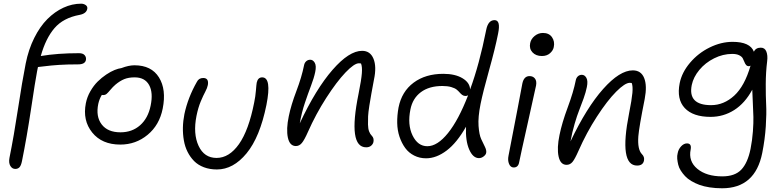

<svg xmlns="http://www.w3.org/2000/svg" viewBox="-20 -825 4209 1032"><path d="M62 83Q45.4 83 35.6 66.7Q25.9 50.3 30.8 23.9Q54.7 -94.7 76.9 -241.2Q99.1 -387.7 118.2 -483.9Q133.3 -559.6 164.1 -621.1Q194.8 -682.6 234.6 -722.4Q274.4 -762.2 321 -783.7Q367.7 -805.2 416 -805.2Q429.7 -805.2 440.4 -797.9Q451.2 -790.5 449.2 -777.8Q444.3 -752 408.2 -745.1Q320.3 -729 272.9 -673.8Q225.6 -618.7 199.2 -523.9Q289.6 -539.1 404.8 -539.1Q425.8 -539.1 435.1 -528.3Q444.3 -517.6 441.9 -502.9Q437.5 -479 399.9 -479Q340.8 -479 296.4 -476.1Q252 -473.1 222.9 -469.2Q193.8 -465.3 184.1 -464.8Q183.1 -460.9 181.6 -452.9Q180.2 -444.8 179.2 -440.9Q169.9 -393.1 147 -240Q124 -86.9 98.1 41Q93.3 64.9 84.7 74Q76.2 83 62 83Z M626.5 -47.9Q527.8 -47.9 475.6 -112.8Q423.3 -177.7 441.4 -270Q448.2 -304.2 465.8 -334.7Q483.4 -365.2 504.9 -386.5Q526.4 -407.7 550.8 -424.1Q575.2 -440.4 595.9 -448.7Q616.7 -457 632.3 -459Q671.9 -474.1 702.6 -474.1Q793.9 -474.1 834.5 -408.9Q875 -343.8 854.5 -241.2Q836.9 -152.8 773.4 -100.3Q710 -47.9 626.5 -47.9ZM508.3 -267.1Q494.1 -198.7 526.6 -156.2Q559.1 -113.8 627.4 -113.8Q689.9 -113.8 732.9 -151.6Q775.9 -189.5 789.6 -256.8Q804.2 -326.7 781.5 -367.9Q758.8 -409.2 703.6 -409.2Q671.4 -409.2 647.9 -399.7Q624.5 -390.1 600.6 -370.1Q586.4 -357.9 573.5 -342.3Q560.5 -326.7 553 -320.3Q545.4 -314 533.7 -314Q529.3 -314 527.3 -314.9Q514.2 -293.5 508.3 -267.1Z M1146 85.9Q1107.4 85.9 1075.9 74Q1044.4 62 1023.4 40.8Q1002.4 19.5 988.3 -8.5Q974.1 -36.6 968.3 -70.1Q962.4 -103.5 963.1 -139.4Q963.9 -175.3 971.2 -211.9Q990.2 -300.8 1038.1 -384.8Q1048.3 -405.8 1072.3 -405.8Q1103.5 -405.8 1097.2 -368.2Q1094.2 -352.1 1083.5 -332.3Q1072.8 -312.5 1059.1 -280Q1045.4 -247.6 1036.1 -202.1Q1017.1 -106 1047.4 -41Q1077.6 23.9 1144 23.9Q1211.9 23.9 1264.4 -50.3Q1316.9 -124.5 1346.2 -273.9Q1353 -306.2 1355.5 -337.9Q1357.9 -369.6 1359.9 -380.9Q1366.2 -409.2 1389.2 -409.2Q1441.4 -409.2 1412.1 -261.2Q1377 -87.9 1305.4 -1Q1233.9 85.9 1146 85.9Z M1948.2 -33.2Q1848.6 -33.2 1907.2 -320.8Q1922.4 -396.5 1925 -431.4Q1927.7 -466.3 1920.4 -483.9Q1916.5 -484.9 1909.2 -484.9Q1884.3 -484.9 1836.9 -435.3Q1789.6 -385.7 1733.6 -298.8Q1677.7 -211.9 1635.3 -116.2Q1616.2 -72.8 1602.5 -56.4Q1588.9 -40 1570.3 -40Q1537.1 -40 1527.3 -85.4Q1517.6 -130.9 1532.2 -200.2Q1544.4 -260.3 1573 -335.4Q1601.6 -410.6 1614.3 -474.1Q1616.7 -487.3 1625.7 -495.6Q1634.8 -503.9 1647.5 -503.9Q1662.6 -503.9 1671.9 -487.5Q1681.2 -471.2 1674.3 -438Q1667.5 -405.3 1651.6 -363.8Q1635.7 -322.3 1618.7 -271.7Q1601.6 -221.2 1591.3 -162.1Q1677.7 -346.7 1767.1 -449.2Q1856.4 -551.8 1926.3 -551.8Q1970.2 -551.8 1987.5 -509.3Q2004.9 -466.8 1990.2 -397.9Q1981 -348.6 1976.1 -321.5Q1971.2 -294.4 1965.3 -257.6Q1959.5 -220.7 1958.5 -199.7Q1957.5 -178.7 1958 -155.8Q1958.5 -132.8 1963.9 -118.7Q1969.2 -104.5 1978.5 -95.2Q1991.2 -82.5 1987.3 -62Q1984.9 -50.3 1974.6 -41.7Q1964.4 -33.2 1948.2 -33.2Z M2270 25.9Q2235.4 25.9 2206.3 11.2Q2177.2 -3.4 2158.2 -29.3Q2139.2 -55.2 2127.4 -89.8Q2115.7 -124.5 2115 -164.3Q2114.3 -204.1 2122.1 -247.1Q2139.2 -333 2203.1 -380.6Q2267.1 -428.2 2362.8 -428.2Q2426.3 -428.2 2465.8 -404.5Q2505.4 -380.9 2506.8 -344.2Q2556.2 -478 2593.3 -664.1Q2603.5 -716.8 2638.2 -716.8Q2672.4 -716.8 2657.2 -644Q2641.6 -564.9 2608.9 -448Q2576.2 -331.1 2563 -266.1Q2548.8 -195.3 2552.2 -147.9Q2555.7 -100.6 2566.4 -77.6Q2577.1 -54.7 2586.4 -35.9Q2595.7 -17.1 2593.3 -3.9Q2591.8 6.3 2579.8 15.6Q2567.9 24.9 2554.2 24.9Q2522 24.9 2501.7 -22Q2481.4 -68.8 2484.9 -144Q2435.5 -57.1 2380.4 -15.6Q2325.2 25.9 2270 25.9ZM2186 -236.8Q2169.4 -154.8 2197.5 -96.9Q2225.6 -39.1 2276.9 -39.1Q2331.1 -39.1 2387.9 -109.6Q2444.8 -180.2 2496.1 -313Q2490.7 -309.1 2481.9 -309.1Q2472.2 -309.1 2464.6 -314.7Q2457 -320.3 2450.4 -328.1Q2443.8 -335.9 2434.1 -343.8Q2424.3 -351.6 2404.8 -357.2Q2385.3 -362.8 2357.9 -362.8Q2286.6 -362.8 2242.2 -329.6Q2197.8 -296.4 2186 -236.8Z M2892.6 -523.9Q2860.4 -523.9 2842 -543.7Q2823.7 -563.5 2829.6 -592.8Q2834 -615.7 2853.8 -631.8Q2873.5 -647.9 2898.4 -647.9Q2931.2 -647.9 2947 -625Q2962.9 -602.1 2956.5 -571.8Q2953.1 -553.7 2936.3 -538.8Q2919.4 -523.9 2892.6 -523.9ZM2741.2 75.2Q2724.1 75.2 2716.1 55.9Q2708 36.6 2713.4 11.2Q2738.3 -115.7 2761.5 -238Q2784.7 -360.4 2787.6 -376Q2795.9 -416 2826.2 -416Q2845.2 -416 2855.5 -402.6Q2865.7 -389.2 2861.3 -365.2Q2854 -329.6 2816.4 -162.4Q2778.8 4.9 2770.5 46.9Q2765.6 75.2 2741.2 75.2Z M3404.3 64.9Q3305.7 64.9 3361.3 -215.8Q3376 -290 3379.2 -325.9Q3382.3 -361.8 3375.5 -378.9Q3374 -378.9 3370.4 -379.4Q3366.7 -379.9 3365.2 -379.9Q3339.4 -379.9 3291.7 -332Q3244.1 -284.2 3188.2 -198Q3132.3 -111.8 3089.4 -14.2Q3069.8 30.3 3056.9 45.7Q3043.9 61 3025.4 61Q2992.2 61 2982.4 15.9Q2972.7 -29.3 2987.3 -99.1Q3000.5 -164.6 3031.5 -247.8Q3062.5 -331.1 3074.7 -393.1Q3077.1 -406.2 3085.9 -414.6Q3094.7 -422.9 3107.4 -422.9Q3122.6 -422.9 3131.8 -406.5Q3141.1 -390.1 3134.3 -356.9Q3128.9 -329.6 3116.9 -295.9Q3105 -262.2 3093.5 -233.6Q3082 -205.1 3068.6 -159.4Q3055.2 -113.8 3046.4 -64.9Q3132.8 -246.6 3221.9 -346.7Q3311 -446.8 3381.3 -446.8Q3425.8 -446.8 3442.4 -405.5Q3459 -364.3 3445.3 -293Q3415 -141.6 3411.1 -92.8Q3405.8 -21 3430.7 3.9Q3445.3 18.6 3441.4 38.1Q3436 64.9 3404.3 64.9Z M3861.3 187Q3825.7 187 3794.2 182.1Q3762.7 177.2 3739 168.5Q3715.3 159.7 3695.3 147.7Q3675.3 135.7 3662.4 121.8Q3649.4 107.9 3639.4 92.3Q3629.4 76.7 3625.5 60.5Q3621.6 44.4 3620.1 28.6Q3618.7 12.7 3622.6 -2Q3626.5 -22.9 3641.1 -38.6Q3655.8 -54.2 3672.4 -54.2Q3698.2 -54.2 3692.4 -22Q3679.2 42 3728.3 82.5Q3777.3 123 3862.3 123Q3930.2 123 3964.6 86.7Q3999 50.3 4014.2 -24.9Q4023.4 -71.3 4026.9 -119.1Q4030.3 -167 4029.5 -196.5Q4028.8 -226.1 4026.4 -273.7Q4023.9 -321.3 4023.4 -342.8Q3984.4 -270.5 3926.5 -233.6Q3868.7 -196.8 3799.3 -196.8Q3705.1 -196.8 3660.6 -244.1Q3616.2 -291.5 3633.3 -377.9Q3645 -436 3689 -487.8Q3732.9 -539.6 3794.4 -569.8Q3856 -600.1 3917.5 -600.1Q4012.2 -600.1 4032.2 -546.9Q4042 -568.8 4069.3 -568.8Q4090.8 -568.8 4099.1 -548.1Q4107.4 -527.3 4103.5 -496.1Q4096.2 -437 4095.9 -372.8Q4095.7 -308.6 4098.1 -262.2Q4100.6 -215.8 4096.2 -146.5Q4091.8 -77.1 4077.1 -2.9Q4039.1 187 3861.3 187ZM3698.2 -368.2Q3676.3 -259.8 3802.2 -259.8Q3870.6 -259.8 3926.5 -311Q3982.4 -362.3 4014.2 -472.2Q4009.8 -469.2 4005.4 -469.2Q3995.6 -469.2 3990 -476.1Q3984.4 -482.9 3981 -492.4Q3977.5 -502 3972.2 -511.7Q3966.8 -521.5 3952.6 -528.3Q3938.5 -535.2 3915.5 -535.2Q3865.7 -535.2 3818.4 -511.5Q3771 -487.8 3739 -449.2Q3707 -410.6 3698.2 -368.2Z"/></svg>

Font: Shantell Sans Irregular Bouncy
Style: Italic
Weight: 300
Italic angle: -11.31°
Designer: Stephen Nixon, Anya Danilova, Shantell Martin
Foundry: Arrow Type
Version: Version 1.006;[9816181b4]